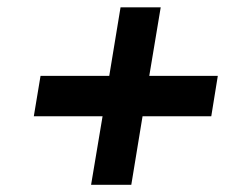

<svg xmlns="http://www.w3.org/2000/svg" viewBox="-20 -555 688 532"><path d="M232.4 -43 264.2 -232.9H73.7L92.3 -344.7H282.7L314 -534.7H425.3L393.6 -344.7H583.5L565.4 -232.9H375L343.8 -43Z"/></svg>

Font: Inter Display Semi Bold
Style: Italic
Weight: 600
Italic angle: -9.39999°
Designer: Rasmus Andersson
Foundry: rsms
Version: Version 4.000;git-4fc901f